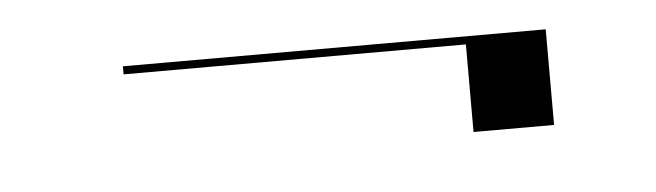

<svg xmlns="http://www.w3.org/2000/svg" viewBox="-25 -313 649 190"><g transform="rotate(-5 300.0 -217.5)"><path d="M100 -265H520V-170H440V-257H100Z"/></g></svg>

Font: Italiana
Style: Regular
Weight: 400
Designer: Santiago Orozco
Foundry: Santiago Orozco
Version: Version 001.001